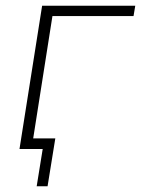

<svg xmlns="http://www.w3.org/2000/svg" viewBox="-20 -520 492 670"><path d="M108 130 129 0H49L55 -37H173L146 130ZM48 0 127 -500H452L446 -464H163L90 0Z"/></svg>

Font: Mulish ExtraLight
Style: Italic
Weight: 200
Italic angle: -9°
Designer: Vernon Adams
Foundry: Vernon Adams
Version: Version 3.603